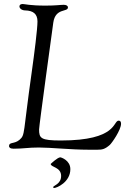

<svg xmlns="http://www.w3.org/2000/svg" viewBox="-20 -739 629 958"><path d="M233 79C233 96 285 94 285 139C285 180 245 187 245 195C245 197 247 199 250 199C263 199 331 170 331 105C331 61 285 46 281 46C267 46 233 79 233 79ZM25 -10C25 -4 30 3 48 3C97 3 119 -3 174 -3C234 -3 333 8 420 8H467C489 8 503 6 528 -16C538 -25 584 -90 584 -122C584 -135 577 -137 572 -137C543 -137 567 -38 284 -38C184 -38 175 -49 175 -93C175 -111 242 -598 246 -627C257 -701 319 -677 319 -702C319 -710 311 -715 298 -715C280 -715 261 -711 207 -711C129 -711 103 -719 93 -719C80 -719 77 -712 77 -707C77 -697 89 -687 106 -687C145 -686 167 -670 167 -632C167 -595 152 -477 138 -377C94 -66 106 -67 78 -42C52 -19 25 -32 25 -10Z"/></svg>

Font: OFL Sorts Mill Goudy
Style: Italic
Weight: 500
Italic angle: -6°
Version: Version 003.000